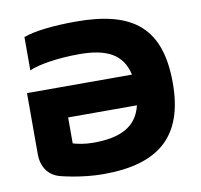

<svg xmlns="http://www.w3.org/2000/svg" viewBox="-77 -761 890 852"><g transform="rotate(-10 367.5 -335.0)"><path d="M82 -651V-501C126 -520 211 -534 308 -534C432 -534 502 -498 523 -404H50V-129C50 -71 79 -31 127 -17C134 -15 224 9 323 9C571 9 695 -95 695 -336C695 -583 577 -679 319 -679C216 -679 130 -669 82 -651ZM211 -149V-266H521C499 -173 425 -136 303 -136C262 -136 232 -143 211 -149Z"/></g></svg>

Font: LT Wave Alt Black
Style: Regular
Weight: 900
Designer: Daniel Lyons
Version: Version 2.5 (Glyphs App)